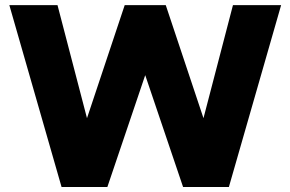

<svg xmlns="http://www.w3.org/2000/svg" viewBox="-20 -743 1154 763"><path d="M788.6 -273.4 905.8 -722.7H1097.2L889.6 0H707.5L557.1 -444.3L406.7 0H224.6L17.1 -722.7H208.5L325.7 -273.4L475.6 -722.7H638.7Z"/></svg>

Font: Giphurs Black
Style: Regular
Weight: 900
Version: Version 0.920; ttfautohint (v1.8.4.7-5d5b)